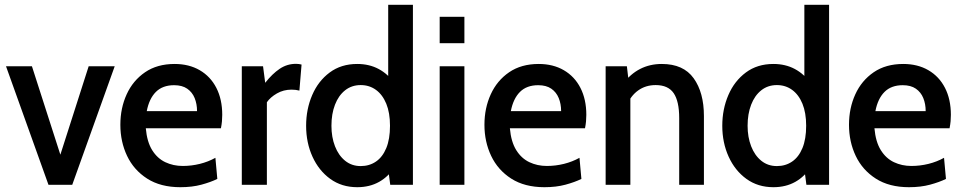

<svg xmlns="http://www.w3.org/2000/svg" viewBox="-20 -770 4008 800"><path d="M182 0 5 -494H113L231.5 -125.5L349.5 -494H458L281 0Z M731.5 10Q649 10 593.2 -25.8Q537.5 -61.5 509.5 -120.5Q481.5 -179.5 481.5 -250Q481.5 -319.5 507.8 -377Q534 -434.5 584.5 -469Q635 -503.5 707.5 -503.5Q767.5 -503.5 812.2 -477.5Q857 -451.5 881.5 -403.8Q906 -356 906 -291.5Q906 -278.5 904.8 -264.5Q903.5 -250.5 900.5 -235.5H587.5Q592.5 -179 614 -144.5Q635.5 -110 668.8 -94.2Q702 -78.5 741.5 -78.5Q777.5 -78.5 812.8 -87.2Q848 -96 877.5 -112.5L885.5 -24.5Q858 -11 819.2 -0.5Q780.5 10 731.5 10ZM591.5 -307H801Q801 -337 791 -361.5Q781 -386 760 -400.5Q739 -415 705.5 -415Q657.5 -415 629.5 -387Q601.5 -359 591.5 -307Z M987.5 0V-494H1076L1085 -425Q1114.5 -462.5 1145.2 -483.2Q1176 -504 1213 -504Q1225.5 -504 1236.5 -501L1227.5 -392.5Q1220 -394.5 1212 -395.5Q1204 -396.5 1194.5 -396.5Q1161.5 -396.5 1134 -380.8Q1106.5 -365 1092 -344V0Z M1468.5 10Q1404 10 1356.2 -24.5Q1308.5 -59 1282 -117.2Q1255.5 -175.5 1255.5 -246Q1255.5 -315 1280.8 -373.8Q1306 -432.5 1353.8 -468Q1401.5 -503.5 1468.5 -503.5Q1518.5 -503.5 1557.8 -482.5Q1597 -461.5 1624 -422.5L1597.5 -404.5V-750H1700.5V0H1606L1593.5 -96L1625.5 -76.5Q1600 -35 1560.2 -12.5Q1520.5 10 1468.5 10ZM1483 -78Q1519 -78 1546.5 -96.8Q1574 -115.5 1589.5 -153Q1605 -190.5 1605 -246Q1605 -300 1589.5 -337.8Q1574 -375.5 1546.5 -395.5Q1519 -415.5 1483 -415.5Q1445.5 -415.5 1418 -393.8Q1390.5 -372 1375.8 -333.8Q1361 -295.5 1361 -246Q1361 -198.5 1375.8 -160.5Q1390.5 -122.5 1418 -100.2Q1445.5 -78 1483 -78Z M1812 0V-494H1915V0ZM1812 -590V-700H1915V-590Z M2248.5 10Q2166 10 2110.2 -25.8Q2054.5 -61.5 2026.5 -120.5Q1998.5 -179.5 1998.5 -250Q1998.5 -319.5 2024.8 -377Q2051 -434.5 2101.5 -469Q2152 -503.5 2224.5 -503.5Q2284.5 -503.5 2329.2 -477.5Q2374 -451.5 2398.5 -403.8Q2423 -356 2423 -291.5Q2423 -278.5 2421.8 -264.5Q2420.5 -250.5 2417.5 -235.5H2104.5Q2109.5 -179 2131 -144.5Q2152.5 -110 2185.8 -94.2Q2219 -78.5 2258.5 -78.5Q2294.5 -78.5 2329.8 -87.2Q2365 -96 2394.5 -112.5L2402.5 -24.5Q2375 -11 2336.2 -0.5Q2297.5 10 2248.5 10ZM2108.5 -307H2318Q2318 -337 2308 -361.5Q2298 -386 2277 -400.5Q2256 -415 2222.5 -415Q2174.5 -415 2146.5 -387Q2118.5 -359 2108.5 -307Z M2503.5 0V-494H2592L2602 -409L2575.5 -420Q2606 -461.5 2646.8 -482.5Q2687.5 -503.5 2737.5 -503.5Q2827.5 -503.5 2870.2 -444Q2913 -384.5 2913 -286.5V0H2810V-278Q2810 -348 2787 -381.8Q2764 -415.5 2712 -415.5Q2670 -415.5 2638.8 -393Q2607.5 -370.5 2591 -329.5L2606.5 -390V0Z M3202.5 10Q3138 10 3090.2 -24.5Q3042.5 -59 3016 -117.2Q2989.5 -175.5 2989.5 -246Q2989.5 -315 3014.8 -373.8Q3040 -432.5 3087.8 -468Q3135.5 -503.5 3202.5 -503.5Q3252.5 -503.5 3291.8 -482.5Q3331 -461.5 3358 -422.5L3331.5 -404.5V-750H3434.5V0H3340L3327.5 -96L3359.5 -76.5Q3334 -35 3294.2 -12.5Q3254.5 10 3202.5 10ZM3217 -78Q3253 -78 3280.5 -96.8Q3308 -115.5 3323.5 -153Q3339 -190.5 3339 -246Q3339 -300 3323.5 -337.8Q3308 -375.5 3280.5 -395.5Q3253 -415.5 3217 -415.5Q3179.5 -415.5 3152 -393.8Q3124.5 -372 3109.8 -333.8Q3095 -295.5 3095 -246Q3095 -198.5 3109.8 -160.5Q3124.5 -122.5 3152 -100.2Q3179.5 -78 3217 -78Z M3767.5 10Q3685 10 3629.2 -25.8Q3573.5 -61.5 3545.5 -120.5Q3517.5 -179.5 3517.5 -250Q3517.5 -319.5 3543.8 -377Q3570 -434.5 3620.5 -469Q3671 -503.5 3743.5 -503.5Q3803.5 -503.5 3848.2 -477.5Q3893 -451.5 3917.5 -403.8Q3942 -356 3942 -291.5Q3942 -278.5 3940.8 -264.5Q3939.5 -250.5 3936.5 -235.5H3623.5Q3628.5 -179 3650 -144.5Q3671.5 -110 3704.8 -94.2Q3738 -78.5 3777.5 -78.5Q3813.5 -78.5 3848.8 -87.2Q3884 -96 3913.5 -112.5L3921.5 -24.5Q3894 -11 3855.2 -0.5Q3816.5 10 3767.5 10ZM3627.5 -307H3837Q3837 -337 3827 -361.5Q3817 -386 3796 -400.5Q3775 -415 3741.5 -415Q3693.5 -415 3665.5 -387Q3637.5 -359 3627.5 -307Z"/></svg>

Font: Cabin SemiCondensedMedium
Style: Regular
Weight: 500
Width: 4
Designer: Pablo Impallari
Foundry: Pablo Impallari. http://www.impallari.com Igino Marini. http://www.ikern.com
Version: Version 3.001